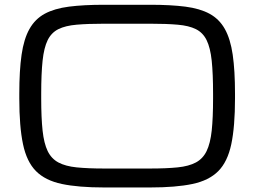

<svg xmlns="http://www.w3.org/2000/svg" viewBox="-20 -786 1087 821"><path d="M425.3 15.6Q315.4 15.6 244.6 0.7Q173.8 -14.2 134 -54.2Q94.2 -94.2 78.4 -169.4Q62.5 -244.6 62.5 -365.2V-384.8Q62.5 -484.4 72.3 -552Q82 -619.6 106 -662.1Q129.9 -704.6 171.1 -727.1Q212.4 -749.5 274.9 -757.6Q337.4 -765.6 425.3 -765.6H622.1Q710 -765.6 772.5 -757.6Q835 -749.5 876.2 -727.1Q917.5 -704.6 941.4 -662.1Q965.3 -619.6 975.1 -552Q984.9 -484.4 984.9 -384.8V-365.2Q984.9 -244.6 969 -169.4Q953.1 -94.2 913.3 -54.2Q873.5 -14.2 802.7 0.7Q731.9 15.6 622.1 15.6ZM425.3 -65.4H622.1Q691.9 -65.4 739.7 -70.3Q787.6 -75.2 817.6 -91.3Q847.7 -107.4 863.5 -140.1Q879.4 -172.9 885.3 -227.5Q891.1 -282.2 891.1 -365.2V-384.8Q891.1 -470.7 885.3 -526.4Q879.4 -582 863.5 -614.3Q847.7 -646.5 817.6 -661.4Q787.6 -676.3 739.7 -680.4Q691.9 -684.6 622.1 -684.6H425.3Q355.5 -684.6 307.6 -680.4Q259.8 -676.3 229.7 -661.4Q199.7 -646.5 183.8 -614.3Q168 -582 162.1 -526.4Q156.2 -470.7 156.2 -384.8V-365.2Q156.2 -282.2 162.1 -227.5Q168 -172.9 183.8 -140.1Q199.7 -107.4 229.7 -91.3Q259.8 -75.2 307.6 -70.3Q355.5 -65.4 425.3 -65.4Z"/></svg>

Font: Michroma
Style: Regular
Weight: 400
Designer: Vernon Adams
Foundry: Vernon Adams
Version: Version 1.100; ttfautohint (v1.8.4.7-5d5b);gftools[0.9.29]